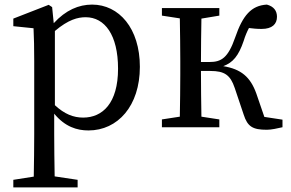

<svg xmlns="http://www.w3.org/2000/svg" viewBox="-20 -554 1267 836"><path d="M219 -419C278 -469 319 -479 353 -479C436 -479 494 -402 494 -255C494 -104 426 -42 342 -42C300 -42 261 -57 219 -96ZM207 -523 192 -533 38 -473V-440L126 -431C128 -387 129 -348 129 -287V31C129 90 128 153 127 215L38 229V262H318V229L218 214C217 152 216 88 216 28V-59C263 -2 315 14 365 14C493 14 589 -93 589 -263C589 -431 498 -534 381 -534C323 -534 266 -510 214 -453Z M1131 -45 1096 -147C1070 -219 1030 -253 952 -266C994 -281 1019 -311 1041 -376C1048 -399 1056 -417 1064 -432C1082 -430 1096 -428 1119 -428C1165 -428 1186 -449 1186 -481C1186 -507 1172 -526 1142 -534C1074 -530 1037 -487 1004 -391C973 -302 944 -284 892 -284H855C855 -344 856 -419 857 -473L935 -486V-519H685V-486L763 -474C764 -418 765 -342 765 -289V-230C765 -177 764 -101 763 -46L685 -34V0H935V-34L857 -46C856 -101 855 -179 855 -245H896C957 -245 983 -228 1002 -171L1041 -55C1058 -2 1081 11 1142 11C1161 11 1189 5 1210 0V-33Z"/></svg>

Font: Source Han Serif JP Medium
Style: Regular
Weight: 500
Designer: Ryoko NISHIZUKA 西塚涼子 (kana & ideographs); Frank Grießhammer (Latin, Greek & Cyrillic); Wenlong ZHANG 张文龙 (bopomofo); San
Foundry: Adobe Systems Incorporated
Version: Version 1.001;PS 1.001;hotconv 16.6.54;makeotf.lib2.5.65590